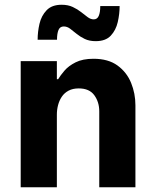

<svg xmlns="http://www.w3.org/2000/svg" viewBox="-20 -787 651 807"><path d="M219 0H67V-530H219V-454.2H224.4Q233.8 -469.8 250.9 -489.9Q268 -510 297.8 -525Q327.6 -540 372.8 -540Q435 -540 473.9 -511.7Q512.8 -483.4 531 -438.7Q549.2 -394 549.2 -344.6V0H397.2V-319.4Q397.2 -358 376.4 -386.7Q355.6 -415.4 311 -415.4Q286 -415.4 268.3 -406Q250.6 -396.6 239.9 -380.7Q229.2 -364.8 224.1 -345.3Q219 -325.8 219 -305ZM382.4 -614Q355.4 -614 336 -623.4Q316.6 -632.8 301.9 -644.9Q287.2 -657 274.6 -666.4Q262 -675.8 248 -675.8Q232.2 -675.8 225.9 -661.1Q219.6 -646.4 219.6 -620H138.2Q138.2 -653.4 146 -687.1Q153.8 -720.8 175.9 -743.9Q198 -767 239 -767Q266 -767 285.9 -757.6Q305.8 -748.2 320.8 -736.3Q335.8 -724.4 348.4 -715Q361 -705.6 374 -705.6Q388.8 -705.6 395.1 -720.4Q401.4 -735.2 401.4 -761.4H482.8Q482.8 -728.6 475 -694.4Q467.2 -660.2 445.6 -637.1Q424 -614 382.4 -614Z"/></svg>

Font: Be Vietnam Pro Variable Thin
Style: Regular
Weight: 100
Designer: Lam Bao, Tony Le, Vietanh Nguyen
Foundry: Yellow Type Foundry
Version: Version 1.002